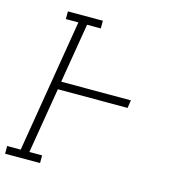

<svg xmlns="http://www.w3.org/2000/svg" viewBox="-124 -827 833 918"><g transform="rotate(15 292.5 -367.5)"><path d="M-15 0V-38H52L161 -697H99V-735H272V-697H204L155 -402H500L494 -363H149L95 -38H158V0Z"/></g></svg>

Font: Iosevka Slab XLtExObl
Style: Regular
Weight: 200
Width: 7
Italic angle: -9°
Monospace: yes
Designer: Belleve Invis
Foundry: Belleve Invis
Version: Version 11.1.1; ttfautohint (v1.8.3)